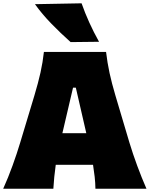

<svg xmlns="http://www.w3.org/2000/svg" viewBox="-20 -1152 922 1172"><path d="M-0.5 0Q29.8 -66.9 56.6 -141.1Q83.5 -215.3 103.5 -282.2L189.9 -568.8Q213.4 -647 227.3 -709.5Q241.2 -772 248 -835H627.4Q635.3 -768.6 648.7 -706.5Q662.1 -644.5 684.6 -568.8L770 -281.7Q791 -212.4 817.9 -139.6Q844.7 -66.9 874 0H562.5Q562 -36.1 557.9 -73Q553.7 -109.9 547.9 -146H320.3Q314.9 -108.9 311.3 -71.8Q307.6 -34.7 305.7 0ZM506.8 -338.9 442.9 -616.7H425.8L360.8 -338.9ZM411.1 -895Q349.1 -950.2 293 -1008.1Q236.8 -1065.9 193.4 -1126.5L478 -1131.8Q519 -1014.6 584.5 -897Z"/></svg>

Font: Pinar-FD Black
Style: Regular
Weight: 900
Designer: Amin Abedi
Version: Version 3.000